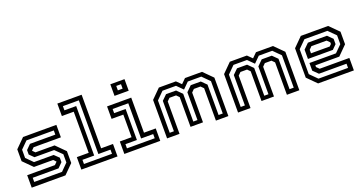

<svg xmlns="http://www.w3.org/2000/svg" viewBox="-40 -1400 3862 2050"><g transform="rotate(-20 1891.0 -375.0)"><path d="M60 0V-141.5H375L405.5 -172V-169.5L376 -199.5H158L55 -302.5V-437L158 -540H536.5V-398.5H226.5L196 -368V-371L226.5 -340.5H443.5L546.5 -237.5V-103L443.5 0ZM106 -48H422L499.5 -126V-219.5L422 -295.5H199L150.5 -343.5V-394L202.5 -446H490.5V-493.5H180L102 -416V-322.5L176.5 -248H399.5L451.5 -198V-147.5L399.5 -95.5H106Z M624 0V-141.5H759V-608.5H624V-750H900V-141.5H1035V0ZM670.5 -46.5H989V-94H851.5V-704H670.5V-656.5H804V-94H670.5Z M1226 -618.5V-750H1387V-618.5ZM1279.5 -661.5H1333.5V-712H1279.5ZM1112.5 0V-141.5H1246V-398.5H1112.5V-540H1387V-141.5H1520.5V0ZM1159 -46.5H1474.5V-94H1337V-494H1159V-446.5H1289.5V-94H1159Z M1598 0V-437L1701 -540H1894.5L1946.5 -489L1998 -540H2191.5L2294.5 -437V0H2153V-368L2122.5 -398.5H2047.5L2017 -368V-30H1875.5V-368L1845 -398.5H1770L1739.5 -368V0ZM1645 -46.5H1692.5V-392L1749 -447.5H1863L1922.5 -388.5V-73H1970V-388.5L2029.5 -447.5H2144L2200 -392V-46.5H2247.5V-414L2166.5 -495H2013.5L1946.5 -428L1879.5 -495H1726L1645 -414Z M2404.5 0V-437L2507.5 -540H2701L2753 -489L2804.5 -540H2998L3101 -437V0H2959.5V-368L2929 -398.5H2854L2823.5 -368V-30H2682V-368L2651.5 -398.5H2576.5L2546 -368V0ZM2451.5 -46.5H2499V-392L2555.5 -447.5H2669.5L2729 -388.5V-73H2776.5V-388.5L2836 -447.5H2950.5L3006.5 -392V-46.5H3054V-414L2973 -495H2820L2753 -428L2686 -495H2532.5L2451.5 -414Z M3624.5 -540 3727.5 -437V-294.5L3624.5 -191.5H3352.5V-172L3383 -141.5H3720.5V0H3314L3211 -103V-437L3314 -540ZM3577 -446 3632.5 -391V-330.5L3584.5 -282.5H3301.5V-388L3360.5 -446ZM3599.5 -493.5H3338L3254 -410V-127.5L3335 -46.5H3671V-94H3358L3301.5 -149.5V-236.5H3603L3680 -313V-413ZM3555.5 -398.5H3383L3352.5 -368V-328H3565.5L3586.5 -349V-368Z"/></g></svg>

Font: Tourney Thin Medium
Style: Regular
Weight: 500
Version: Version 1.015